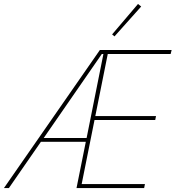

<svg xmlns="http://www.w3.org/2000/svg" viewBox="-46 -951 888 971"><path d="M388 -234H161L-1 0H-26L459 -698H822L817 -678H499L436 -364H743L739 -344H432L367 -20H687L683 0H341ZM469 -678 175 -253H392L477 -678ZM533 -767 521 -777 652 -931 668 -918Z"/></svg>

Font: IBM Plex Sans Condensed Thin
Style: Italic
Weight: 100
Width: 3
Italic angle: -11°
Designer: Mike Abbink, Paul van der Laan, Pieter van Rosmalen
Foundry: Bold Monday
Version: Version 1.3